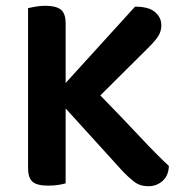

<svg xmlns="http://www.w3.org/2000/svg" viewBox="-20 -635 631 664"><path d="M207 -260V-1Q198 2 181.5 4.5Q165 7 146 7Q108 7 92.5 -6.5Q77 -20 77 -54V-607Q85 -609 102.5 -612Q120 -615 137 -615Q173 -615 190 -602Q207 -589 207 -554V-348L447 -612Q495 -612 516.5 -593Q538 -574 538 -548Q538 -527 527.5 -510.5Q517 -494 496 -473L327 -305Q405 -225 464 -162Q523 -99 564 -61Q563 -28 542.5 -9.5Q522 9 493 9Q464 9 444 -6.5Q424 -22 405 -42Z"/></svg>

Font: Baloo Tammudu 2 SemiBold
Style: Regular
Weight: 600
Designer: Maithili Shingre, Omkar Shende and Ek Type
Foundry: Ek Type
Version: Version 1.640;hotconv 1.0.111;makeotfexe 2.5.65597; ttfautoh